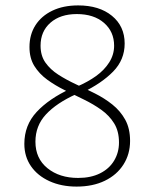

<svg xmlns="http://www.w3.org/2000/svg" viewBox="-20 -684 557 710"><path d="M263 6Q207 6 163 -14Q119 -34 94.5 -69.5Q70 -105 70 -152Q70 -221 115.5 -270Q161 -319 241 -356L262 -336Q189 -303 150 -261Q111 -219 111 -160Q111 -98 155.5 -62Q200 -26 269 -26Q316 -26 350 -43Q384 -60 402 -90Q420 -120 420 -157Q420 -199 402 -228Q384 -257 354.5 -278Q325 -299 290 -316Q255 -333 219.5 -350.5Q184 -368 154.5 -389.5Q125 -411 107 -440Q89 -469 89 -510Q89 -556 111 -590.5Q133 -625 173.5 -644.5Q214 -664 269 -664Q347 -664 394 -625.5Q441 -587 441 -523Q441 -463 398.5 -419.5Q356 -376 285 -342L263 -363Q305 -381 335.5 -403Q366 -425 384 -453.5Q402 -482 402 -515Q402 -567 364.5 -599.5Q327 -632 264 -632Q203 -632 166.5 -600Q130 -568 130 -515Q130 -478 148 -452.5Q166 -427 195.5 -408Q225 -389 260.5 -372.5Q296 -356 331 -338.5Q366 -321 395.5 -297.5Q425 -274 443 -241.5Q461 -209 461 -163Q461 -114 436.5 -75.5Q412 -37 367.5 -15.5Q323 6 263 6Z"/></svg>

Font: Ysabeau Office ExtraLight
Style: Regular
Weight: 250
Designer: Christian Thalmann (Catharsis Fonts)
Version: Version 2.001;gftools[0.9.30]; featfreeze: tnum,lnum,ss02